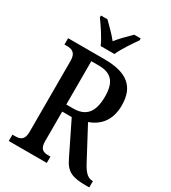

<svg xmlns="http://www.w3.org/2000/svg" viewBox="-221 -1043 1029 1155"><g transform="rotate(30 294.0 -465.5)"><path d="M222 -771H318C337 -816 381 -880 408 -918V-931H363C334 -902 296 -866 270 -832C244 -866 206 -902 177 -931H132V-918C159 -880 204 -816 222 -771ZM29 0H293V-44H281C244 -44 219 -52 219 -109V-314H285L395 -90C430 -15 472 0 569 0H588V-44H584C550 -44 526 -71 498 -125L385 -337C451 -361 511 -413 511 -525C511 -653 441 -714 280 -714H29V-670H46C79 -670 110 -661 110 -604V-109C110 -52 81 -44 46 -44H29ZM267 -363H219V-664H271C360 -664 397 -619 397 -520C397 -417 359 -363 267 -363Z"/></g></svg>

Font: Noto Serif Sinhala Condensed Medium
Style: Regular
Weight: 500
Width: 3
Designer: Jelle Bosma - Monotype Design Team
Foundry: Monotype Imaging Inc.
Version: Version 2.007